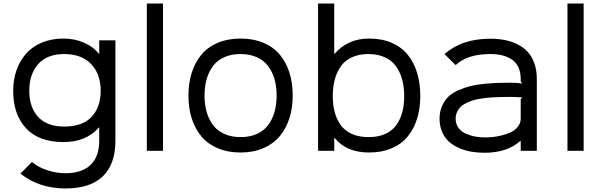

<svg xmlns="http://www.w3.org/2000/svg" viewBox="-20 -860 3438 1095"><path d="M554.2 -342.8Q554.2 -437.5 499.8 -494.6Q445.3 -551.8 346.2 -551.8Q248 -551.8 197.5 -494.1Q147 -436.5 147 -342.8Q147 -247.6 197.8 -192.9Q248.5 -138.2 346.2 -138.2Q450.7 -138.2 502.4 -193.6Q554.2 -249 554.2 -342.8ZM545.9 -629.9H638.2V-55.2Q638.2 75.2 566.9 145Q495.6 214.8 353 214.8Q203.1 214.8 96.2 129.9L162.1 64Q197.8 93.8 249.5 110.8Q301.3 127.9 353 127.9Q447.3 127.9 496.6 80.3Q545.9 32.7 545.9 -56.2V-132.8H543.9Q471.2 -49.8 341.8 -49.8Q201.7 -49.8 128.4 -128.4Q55.2 -207 55.2 -342.8Q55.2 -404.8 73.7 -458.3Q92.3 -511.7 127.4 -552.5Q162.6 -593.3 217.8 -616.7Q272.9 -640.1 341.8 -640.1Q405.3 -640.1 458.7 -616.9Q512.2 -593.8 543.9 -553.2H545.9Z M909.7 -839.8V0H817.4V-839.8Z M1545.7 -221.7Q1557.6 -263.7 1557.6 -314.9Q1557.6 -366.2 1545.7 -408.2Q1533.7 -450.2 1509.3 -482.9Q1484.9 -515.6 1444.6 -533.7Q1404.3 -551.8 1351.6 -551.8Q1298.8 -551.8 1258.8 -533.7Q1218.8 -515.6 1194.6 -483.2Q1170.4 -450.7 1158.4 -408.4Q1146.5 -366.2 1146.5 -314.9Q1146.5 -263.7 1158.4 -221.7Q1170.4 -179.7 1194.8 -147Q1219.2 -114.3 1259.5 -96.2Q1299.8 -78.1 1352.5 -78.1Q1405.3 -78.1 1445.3 -96.2Q1485.4 -114.3 1509.5 -147Q1533.7 -179.7 1545.7 -221.7ZM1649.4 -314.9Q1649.4 -244.1 1630.4 -185.1Q1611.3 -126 1574.7 -82.5Q1538.1 -39.1 1481 -14.6Q1423.8 9.8 1351.6 9.8Q1278.8 9.8 1221.9 -14.4Q1165 -38.6 1128.7 -82Q1092.3 -125.5 1073.5 -184.6Q1054.7 -243.7 1054.7 -314.9Q1054.7 -386.2 1073.5 -445.3Q1092.3 -504.4 1128.7 -548.1Q1165 -591.8 1221.9 -616Q1278.8 -640.1 1351.6 -640.1Q1424.8 -640.1 1481.9 -616.2Q1539.1 -592.3 1575.4 -548.8Q1611.8 -505.4 1630.6 -446Q1649.4 -386.7 1649.4 -314.9Z M1877.9 -312Q1877.9 -260.7 1889.2 -219.2Q1900.4 -177.7 1924.1 -145.5Q1947.8 -113.3 1987.8 -95.7Q2027.8 -78.1 2082 -78.1Q2136.2 -78.1 2176 -95.7Q2215.8 -113.3 2239.3 -145.5Q2262.7 -177.7 2273.9 -219.2Q2285.2 -260.7 2285.2 -312Q2285.2 -363.3 2273.7 -405.8Q2262.2 -448.2 2238.8 -481.4Q2215.3 -514.6 2175 -533.2Q2134.8 -551.8 2081.1 -551.8Q2027.3 -551.8 1987.3 -533.4Q1947.3 -515.1 1923.8 -481.9Q1900.4 -448.7 1889.2 -406.2Q1877.9 -363.8 1877.9 -312ZM2377 -312Q2377 -241.2 2358.6 -182.9Q2340.3 -124.5 2304.9 -81.3Q2269.5 -38.1 2213.4 -14.2Q2157.2 9.8 2085 9.8Q1955.6 9.8 1888.2 -73.2H1886.2V0H1793.9V-839.8H1886.2V-553.2H1888.2Q1963.4 -640.1 2085 -640.1Q2158.2 -640.1 2214.4 -615.7Q2270.5 -591.3 2305.9 -547.1Q2341.3 -502.9 2359.1 -443.6Q2377 -384.3 2377 -312Z M2949.7 -294.9 2959.5 -304.2Q2922.9 -307.1 2895.5 -307.1Q2894 -307.1 2890.6 -307.1Q2864.7 -307.1 2850.1 -306.9Q2835.4 -306.6 2806.9 -305.7Q2778.3 -304.7 2760 -302.7Q2741.7 -300.8 2715.3 -296.4Q2689 -292 2671.9 -285.9Q2654.8 -279.8 2635.3 -270.3Q2615.7 -260.7 2604.7 -248.8Q2593.8 -236.8 2586.2 -220Q2578.6 -203.1 2578.6 -183.1Q2578.6 -153.3 2594.5 -131.3Q2610.4 -109.4 2636.2 -97.9Q2662.1 -86.4 2689.2 -81.3Q2716.3 -76.2 2744.6 -76.2Q2766.6 -76.2 2790.8 -78.6Q2814.9 -81.1 2844.2 -88.4Q2873.5 -95.7 2896.2 -107.2Q2918.9 -118.7 2934.3 -138.7Q2949.7 -158.7 2949.7 -184.1ZM3041.5 -410.2V0H2949.7V-56.2H2947.8Q2871.6 11.2 2743.7 11.2Q2704.1 11.2 2668.2 5.1Q2632.3 -1 2598.6 -15.6Q2564.9 -30.3 2540.5 -52Q2516.1 -73.7 2501.5 -107.4Q2486.8 -141.1 2486.8 -183.1Q2486.8 -224.1 2501.7 -256.8Q2516.6 -289.6 2539.1 -310.5Q2561.5 -331.5 2597.9 -346.9Q2634.3 -362.3 2666.3 -370.1Q2698.2 -377.9 2743.7 -382.1Q2789.1 -386.2 2818.6 -387.2Q2848.1 -388.2 2889.6 -388.2Q2932.1 -388.2 2959.5 -383.8L2949.7 -395V-409.2Q2949.7 -448.2 2936.3 -476.8Q2922.9 -505.4 2898.4 -521.2Q2874 -537.1 2844 -544.4Q2814 -551.8 2776.9 -551.8Q2645.5 -551.8 2578.6 -488.8L2514.6 -551.8Q2570.3 -598.6 2634.3 -618.9Q2698.2 -639.2 2776.9 -639.2Q2818.8 -639.2 2856 -632.3Q2893.1 -625.5 2927.7 -608.9Q2962.4 -592.3 2987.1 -566.9Q3011.7 -541.5 3026.6 -501.5Q3041.5 -461.4 3041.5 -410.2Z M3308.6 -839.8V0H3216.3V-839.8Z"/></svg>

Font: Sinkin Sans 400 Regular
Style: Regular
Weight: 400
Designer: Keith Bates
Foundry: K-Type
Version: Sinkin Sans (version 1.0)  by Keith Bates   •   © 2014   www